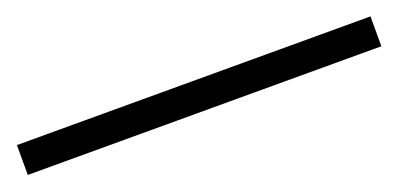

<svg xmlns="http://www.w3.org/2000/svg" viewBox="-22 -100 607 293"><g transform="rotate(-20 282.0 46.0)"><path d="M-5.2 70.2V21.7H569V70.2Z"/></g></svg>

Font: Noto Serif SC ExtraLight
Style: Regular
Weight: 200
Designer: Ryoko NISHIZUKA 西塚涼子 (kana & ideographs); Frank Grießhammer (Latin, Greek & Cyrillic); Wenlong ZHANG 张文龙 (bopomofo); San
Foundry: Adobe
Version: Version 2.002-H1;hotconv 1.1.0;makeotfexe 2.6.0